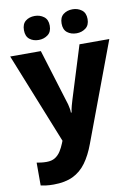

<svg xmlns="http://www.w3.org/2000/svg" viewBox="-107 -828 806 1135"><g transform="rotate(-10 296.5 -260.5)"><path d="M-1 -550H183L280 -235Q284 -225 287 -212.5Q290 -200 292.5 -187Q295 -174 295 -161H299Q302 -182 307 -200.5Q312 -219 317 -235L415 -550H594L373 41Q349 106 316.5 150.5Q284 195 237 217.5Q190 240 121 240Q95 240 76 237.5Q57 235 44 232V95Q55 97 70.5 99Q86 101 103 101Q134 101 154 88.5Q174 76 187.5 55Q201 34 211 9L217 -6ZM106 -689Q106 -726 128 -743.5Q150 -761 183 -761Q214 -761 237.5 -743.5Q261 -726 261 -689Q261 -652 237.5 -634.5Q214 -617 183 -617Q150 -617 128 -634.5Q106 -652 106 -689ZM332 -689Q332 -726 354.5 -743.5Q377 -761 410 -761Q441 -761 464.5 -743.5Q488 -726 488 -689Q488 -652 464.5 -634.5Q441 -617 410 -617Q377 -617 354.5 -634.5Q332 -652 332 -689Z"/></g></svg>

Font: Noto Sans Oriya ExtraBold
Style: Regular
Weight: 800
Version: Version 2.003